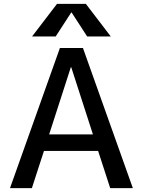

<svg xmlns="http://www.w3.org/2000/svg" viewBox="-20 -980 744 1000"><path d="M351 -915 270 -790H147L277 -960H427L557 -790H434L353 -915ZM32 0 292 -730H412L672 0H554L491 -194H209L146 0ZM236 -280H464L351 -630H349Z"/></svg>

Font: M PLUS 1p Medium
Style: Regular
Weight: 500
Version: Version 1.062